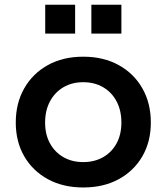

<svg xmlns="http://www.w3.org/2000/svg" viewBox="-20 -798 718 828"><path d="M339 10.5Q252 10.5 186.5 -25.2Q121 -61 84.5 -124Q48 -187 48 -269.5Q48 -353 84.5 -417Q121 -481 186.2 -517.2Q251.5 -553.5 339 -553.5Q426.5 -553.5 492 -517.2Q557.5 -481 594 -417Q630.5 -353 630.5 -269.5Q630.5 -187 594 -124Q557.5 -61 492 -25.2Q426.5 10.5 339 10.5ZM339 -99Q387.5 -99 424.8 -120.2Q462 -141.5 482.8 -179.8Q503.5 -218 503.5 -269.5Q503.5 -321.5 482.8 -360.8Q462 -400 424.8 -421.8Q387.5 -443.5 339 -443.5Q290.5 -443.5 253.5 -421.8Q216.5 -400 195.5 -360.8Q174.5 -321.5 174.5 -269.5Q174.5 -218 195.5 -179.8Q216.5 -141.5 253.5 -120.2Q290.5 -99 339 -99ZM175 -777.5H304V-653H175ZM374 -777.5H503.5V-653H374Z"/></svg>

Font: Hepta Slab ExtraLight SemiBold
Style: Regular
Weight: 600
Version: Version 1.102